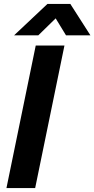

<svg xmlns="http://www.w3.org/2000/svg" viewBox="-20 -963 483 983"><path d="M310 -730 160 0H13L163 -730ZM52 -782 223 -943H340L443 -782H318L265 -869L176 -782Z"/></svg>

Font: Nacelle Bold
Style: Italic
Weight: 700
Italic angle: -12°
Designer: Sora Sagano
Foundry: Sora Sagano
Version: Version 1.000;FEAKit 1.0